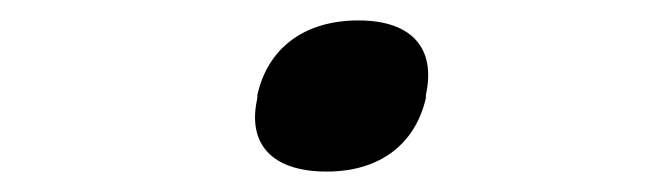

<svg xmlns="http://www.w3.org/2000/svg" viewBox="-20 -159 640 188"><path d="M232 -66V-63C222 -19 245 9 300 9C353 9 387 -19 397 -63V-66C407 -111 384 -139 331 -139C277 -139 242 -111 232 -66Z"/></svg>

Font: LT Wave Mono Bold
Style: Italic
Weight: 700
Designer: Daniel Lyons
Version: Version 2.5 (Glyphs App)